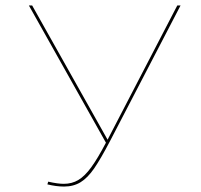

<svg xmlns="http://www.w3.org/2000/svg" viewBox="-20 -678 739 705"><path d="M643 -658 384 -160Q350 -95 326 -60Q302 -25 276 -9Q250 7 215 7Q187 7 154 -1L157 -11Q192 -3 214 -3Q244 -3 267.5 -17Q291 -31 314.5 -63Q338 -95 369 -154L86 -658H98L375 -165L631 -658Z"/></svg>

Font: Ysabeau Infant Hairline
Style: Regular
Weight: 100
Designer: Christian Thalmann (Catharsis Fonts)
Version: Version 0.003